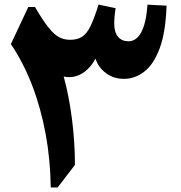

<svg xmlns="http://www.w3.org/2000/svg" viewBox="-20 -832 803 852"><path d="M634.6 -811.4Q628.6 -729.5 607 -689.1Q585.4 -648.8 549.6 -648.8Q521.6 -648.8 504.2 -668.3Q486.8 -687.8 486.8 -731.8Q486.8 -743.5 488.4 -760.7Q490.1 -777.8 493.2 -795.4L417.3 -811.7Q398.4 -750.7 381.9 -716.6Q365.4 -682.6 344.5 -669Q323.6 -655.4 290.9 -655.4Q265.3 -655.4 243.1 -666.6Q220.9 -677.7 195.8 -709.1Q170.7 -740.4 135.4 -800.9H105.6L28.2 -636.4Q83 -555.8 121.9 -455.2Q160.8 -354.5 182.2 -239.5Q203.6 -124.5 205.2 0H235.7L312.5 -100.1Q312.5 -201.3 299.3 -304.3Q286.1 -407.2 262.7 -492.4Q293 -485.8 319.8 -494.8Q346.7 -503.7 368.2 -524.2Q389.8 -544.6 403.5 -571.8Q416.7 -532.4 450.5 -507.2Q484.4 -482.1 530.1 -482.1Q578.9 -482.1 620.4 -514.2Q661.9 -546.2 688.6 -617.6Q715.2 -689 719.1 -806.8Z"/></svg>

Font: Pinar FD VF
Style: Regular
Weight: 300
Designer: Amin Abedi
Version: Version 2.000